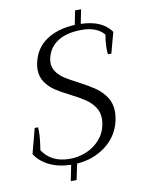

<svg xmlns="http://www.w3.org/2000/svg" viewBox="-95 -850 746 1008"><g transform="rotate(-10 277.5 -345.5)"><path d="M555 -639 525 -528H507Q505 -542 505 -553Q505 -594 512 -632Q474 -678 393 -678Q312 -678 264 -646.5Q216 -615 204 -557Q202 -543 202 -537Q202 -508 219 -485.5Q236 -463 261 -447Q286 -431 329 -409Q382 -381 414 -359Q446 -337 468.5 -303.5Q491 -270 491 -223Q491 -205 486 -180Q469 -99 403 -48Q337 3 248 9L230 94H199L216 10Q147 8 98 -17Q49 -42 26 -81L61 -214H79Q80 -209 80 -195Q80 -154 70 -94Q90 -61 126.5 -41.5Q163 -22 216 -22Q260 -22 302 -39Q344 -56 374.5 -89.5Q405 -123 414 -169Q417 -186 417 -200Q417 -237 398 -264Q379 -291 350.5 -310Q322 -329 275 -353Q227 -377 198 -396.5Q169 -416 149 -445Q129 -474 129 -513Q129 -532 133 -548Q149 -624 209.5 -665Q270 -706 362 -710L377 -785H409L394 -710Q508 -707 555 -639Z"/></g></svg>

Font: Trirong Light
Style: Italic
Weight: 300
Italic angle: -12°
Designer: Katatrad Team
Foundry: CadsonDemak
Version: Version 1.001